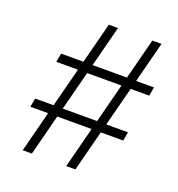

<svg xmlns="http://www.w3.org/2000/svg" viewBox="-126 -798 839 903"><g transform="rotate(20 293.0 -346.5)"><path d="M304.7 0 357.4 -204.6H185.5L132.8 0H86.9L139.6 -204.6H50.8L58.6 -248.5H150.9L201.7 -444.8H93.3L101.1 -488.8H212.9L265.6 -693.4H311.5L258.8 -488.8H430.7L483.4 -693.4H529.3L476.6 -488.8H565.9L558.1 -444.8H465.3L414.6 -248.5H523.4L515.6 -204.6H403.3L350.6 0ZM196.8 -248.5H368.7L419.4 -444.8H247.6Z"/></g></svg>

Font: Cascadia Mono ExtraLight
Style: Italic
Weight: 200
Italic angle: -10°
Monospace: yes
Designer: Aaron Bell
Foundry: Saja Typeworks
Version: Version 2404.023; ttfautohint (v1.8.4)